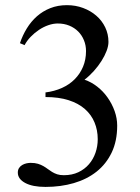

<svg xmlns="http://www.w3.org/2000/svg" viewBox="-20 -716 550 752"><path d="M158.2 -354Q193.4 -358.4 222.7 -371.6Q252 -384.8 272.7 -405.8Q293.5 -426.8 305.2 -454.6Q316.9 -482.4 316.9 -516.1Q316.9 -538.6 308.8 -558.3Q300.8 -578.1 286.1 -592.8Q271.5 -607.4 251.2 -615.7Q231 -624 206.1 -624Q188.5 -624 169.4 -617.4Q150.4 -610.8 132.8 -599.1Q115.2 -587.4 100.3 -572Q85.4 -556.6 76.2 -539.1L58.1 -546.9Q68.4 -577.6 85 -604.7Q101.6 -631.8 124.5 -652.1Q147.5 -672.4 177 -684.1Q206.5 -695.8 242.2 -695.8Q275.9 -695.8 305.4 -684.8Q335 -673.8 357.2 -654.5Q379.4 -635.3 392.1 -608.9Q404.8 -582.5 404.8 -551.8Q404.8 -536.1 397.5 -516.6Q390.1 -497.1 377.4 -477.1Q364.7 -457 347.7 -438Q330.6 -418.9 311 -403.8Q337.4 -395 360.8 -376.7Q384.3 -358.4 401.6 -333.7Q418.9 -309.1 429 -280.8Q439 -252.4 439 -224.1Q439 -163.6 417.5 -118.7Q396 -73.7 358.2 -43.7Q320.3 -13.7 269 1.2Q217.8 16.1 158.2 16.1Q107.4 16.1 78.6 0.5Q49.8 -15.1 49.8 -40Q49.8 -50.8 54.7 -58.1Q59.6 -65.4 67.1 -69.8Q74.7 -74.2 83.5 -76.2Q92.3 -78.1 100.1 -78.1Q116.7 -78.1 128.7 -74.5Q140.6 -70.8 149.9 -65.4Q159.2 -60.1 167.2 -54Q175.3 -47.9 184.1 -42.5Q192.9 -37.1 203.9 -33.4Q214.8 -29.8 230 -29.8Q262.2 -29.8 286.9 -41.5Q311.5 -53.2 328.4 -72.8Q345.2 -92.3 354 -117.7Q362.8 -143.1 362.8 -170.9Q362.8 -206.1 350.3 -236.3Q337.9 -266.6 312.7 -288.8Q287.6 -311 249 -323.5Q210.4 -335.9 158.2 -335.9Z"/></svg>

Font: YBG Bobotsari
Style: Regular
Weight: 400
Designer: R.S. Wihananto
Foundry: R.S. Wihananto
Version: Version 2.0.1